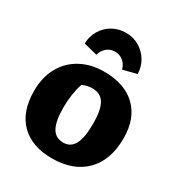

<svg xmlns="http://www.w3.org/2000/svg" viewBox="-188 -925 995 1065"><g transform="rotate(30 309.5 -392.5)"><path d="M300 12Q171 12 99.5 -59.5Q28 -131 28 -263Q28 -352 64.5 -416.5Q101 -481 165.5 -515.5Q230 -550 313 -550Q444 -550 517 -480Q590 -410 590 -283Q590 -143 513 -65.5Q436 12 300 12ZM311 -95Q358 -95 380.5 -137Q403 -179 403 -269Q403 -357 379 -397Q355 -437 302 -437Q288 -437 272 -434Q256 -431 239 -423Q215 -351 215 -266Q215 -178 238 -136.5Q261 -95 311 -95ZM310 -797Q357 -797 394.5 -775Q432 -753 455 -715.5Q478 -678 479 -631L392 -609Q384 -639 362 -657.5Q340 -676 310 -676Q279 -676 257 -657.5Q235 -639 227 -609L140 -631Q141 -678 164 -716Q187 -754 225 -775.5Q263 -797 310 -797Z"/></g></svg>

Font: Piazzolla SC ExtraBold
Style: Regular
Weight: 800
Designer: Juan Pablo del Peral
Foundry: Huerta Tipografica
Version: Version 1.330